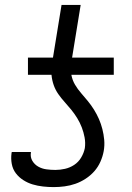

<svg xmlns="http://www.w3.org/2000/svg" viewBox="-20 -755 540 783"><path d="M199 8Q177 8 155 5.5Q133 3 113 -3Q93 -9 75 -20.5Q57 -32 44.5 -48.5Q32 -65 28 -86.5Q24 -108 27 -130L28 -135H106V-133Q103 -114 112 -99Q121 -84 136 -75.5Q151 -67 169 -64.5Q187 -62 206 -62Q225 -62 245 -66.5Q265 -71 282.5 -82.5Q300 -94 311 -112.5Q322 -131 326 -151Q329 -173 325 -194.5Q321 -216 313.5 -235.5Q306 -255 295 -273Q284 -291 271 -307Q258 -323 244 -338.5Q230 -354 218 -371Q206 -388 199 -408Q192 -428 190 -450H94V-520H196L231 -735H309L274 -520H444V-450H271Q275 -428 286 -409.5Q297 -391 311 -375Q325 -359 338.5 -342.5Q352 -326 363.5 -307.5Q375 -289 383.5 -269.5Q392 -250 397.5 -228.5Q403 -207 405 -184.5Q407 -162 403 -139Q399 -117 389.5 -95.5Q380 -74 364.5 -56.5Q349 -39 329 -26Q309 -13 287.5 -5.5Q266 2 243.5 5Q221 8 199 8Z"/></svg>

Font: Iosevka
Style: Italic
Weight: 400
Italic angle: -9°
Monospace: yes
Designer: Belleve Invis
Foundry: Belleve Invis
Version: Version 32.5.0; ttfautohint (v1.8.4)